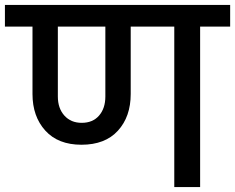

<svg xmlns="http://www.w3.org/2000/svg" viewBox="-44 -760 955 780"><path d="M891 -652H769V0H664V-652H487V-378Q487 -286 435 -229Q383 -172 287 -172Q192 -172 140 -229.5Q88 -287 88 -378V-652H-24V-740H891ZM384 -652H191V-368Q191 -320 217.5 -290.5Q244 -261 288 -261Q333 -261 358.5 -290.5Q384 -320 384 -368Z"/></svg>

Font: Fz Poppins Med
Style: Regular
Weight: 500
Designer: Ninad Kale (Devanagari), Jonny Pinhorn (Latin)
Foundry: Indian Type Foundry
Version: Vit hóa bi Vntype.Com & FontZin.Com